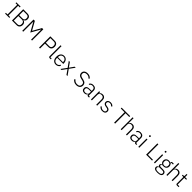

<svg xmlns="http://www.w3.org/2000/svg" viewBox="1226 -4470 8411 8411"><g transform="rotate(45 5431.5 -264.0)"><path d="M63 0V-50H165V-648H63V-698H327V-648H225V-50H327V0Z M489 -698H762Q844 -698 890.5 -651.5Q937 -605 937 -522Q937 -486 927.5 -459Q918 -432 903 -414Q888 -396 868.5 -385Q849 -374 830 -370V-366Q854 -363 878 -351.5Q902 -340 921 -319.5Q940 -299 952 -268.5Q964 -238 964 -197Q964 -154 951.5 -118Q939 -82 915.5 -55.5Q892 -29 859.5 -14.5Q827 0 787 0H489ZM549 -53H771Q834 -53 867 -87.5Q900 -122 900 -177V-214Q900 -268 867 -302.5Q834 -337 771 -337H549ZM549 -389H756Q813 -389 843 -419.5Q873 -450 873 -498V-536Q873 -584 843 -614.5Q813 -645 756 -645H549Z M1675 -621H1671L1430 -194L1189 -621H1185V0H1127V-698H1209L1430 -305H1433L1654 -698H1733V0H1675Z M2167 0V-698H2441Q2532 -698 2580 -645.5Q2628 -593 2628 -503Q2628 -412 2580 -359.5Q2532 -307 2441 -307H2227V0ZM2227 -360H2441Q2501 -360 2532.5 -393.5Q2564 -427 2564 -479V-527Q2564 -578 2532.5 -611.5Q2501 -645 2441 -645H2227Z M2825 0Q2794 0 2778 -17Q2762 -34 2762 -62V-740H2819V-50H2898V0Z M3209 12Q3158 12 3116.5 -6Q3075 -24 3045.5 -58.5Q3016 -93 3000.5 -143Q2985 -193 2985 -256Q2985 -319 3000.5 -368.5Q3016 -418 3045.5 -452.5Q3075 -487 3116 -505.5Q3157 -524 3208 -524Q3257 -524 3297 -505.5Q3337 -487 3365 -454Q3393 -421 3408.5 -374.5Q3424 -328 3424 -272V-245H3045V-220Q3045 -180 3056.5 -146.5Q3068 -113 3089.5 -89Q3111 -65 3142 -51.5Q3173 -38 3212 -38Q3324 -38 3367 -141L3409 -113Q3385 -56 3333.5 -22Q3282 12 3209 12ZM3208 -476Q3171 -476 3141 -462.5Q3111 -449 3089.5 -425Q3068 -401 3056.5 -367.5Q3045 -334 3045 -294V-289H3362V-297Q3362 -337 3351 -370.5Q3340 -404 3319.5 -427Q3299 -450 3270.5 -463Q3242 -476 3208 -476Z M3491 0 3681 -258 3498 -512H3565L3711 -303H3714L3863 -512H3927L3745 -262L3932 0H3865L3714 -216H3712L3555 0Z M4478 12Q4392 12 4334.5 -20.5Q4277 -53 4236 -107L4281 -144Q4318 -95 4364.5 -68Q4411 -41 4480 -41Q4561 -41 4604.5 -79.5Q4648 -118 4648 -187Q4648 -251 4611 -281Q4574 -311 4507 -325L4445 -338Q4345 -358 4300 -405Q4255 -452 4255 -525Q4255 -571 4271 -605.5Q4287 -640 4316.5 -663Q4346 -686 4387.5 -698Q4429 -710 4479 -710Q4557 -710 4611 -682Q4665 -654 4700 -603L4655 -570Q4626 -612 4582.5 -634.5Q4539 -657 4476 -657Q4401 -657 4357.5 -624.5Q4314 -592 4314 -527Q4314 -465 4353 -436Q4392 -407 4457 -394L4519 -381Q4623 -358 4665 -310Q4707 -262 4707 -190Q4707 -94 4646 -41Q4585 12 4478 12Z M5207 0Q5174 0 5159 -17Q5144 -34 5142 -63V-81H5137Q5120 -38 5081 -13Q5042 12 4982 12Q4901 12 4857 -27.5Q4813 -67 4813 -139Q4813 -207 4861.5 -247Q4910 -287 5021 -287H5139V-347Q5139 -474 5008 -474Q4957 -474 4923 -452.5Q4889 -431 4868 -391L4832 -421Q4853 -466 4896.5 -495Q4940 -524 5010 -524Q5100 -524 5148 -479Q5196 -434 5196 -353V-50H5265V0ZM4990 -37Q5021 -37 5048 -45Q5075 -53 5095.5 -67.5Q5116 -82 5127.5 -102.5Q5139 -123 5139 -149V-244H5019Q4942 -244 4907.5 -219.5Q4873 -195 4873 -152V-128Q4873 -83 4905 -60Q4937 -37 4990 -37Z M5382 0V-512H5439V-431H5442Q5459 -471 5495 -497.5Q5531 -524 5593 -524Q5675 -524 5720.5 -473.5Q5766 -423 5766 -329V0H5709V-319Q5709 -397 5675.5 -435Q5642 -473 5578 -473Q5551 -473 5526 -466Q5501 -459 5481.5 -445Q5462 -431 5450.5 -409.5Q5439 -388 5439 -360V0Z M6090 12Q6023 12 5975.5 -13Q5928 -38 5893 -86L5935 -119Q5967 -77 6005 -57Q6043 -37 6094 -37Q6153 -37 6185 -62Q6217 -87 6217 -134Q6217 -175 6192.5 -198.5Q6168 -222 6112 -230L6070 -237Q6035 -242 6006 -252Q5977 -262 5956.5 -279Q5936 -296 5924.5 -320.5Q5913 -345 5913 -380Q5913 -416 5926.5 -443Q5940 -470 5963 -488Q5986 -506 6018 -515Q6050 -524 6087 -524Q6151 -524 6192 -502Q6233 -480 6262 -445L6224 -410Q6204 -434 6170.5 -454.5Q6137 -475 6084 -475Q6029 -475 5998.5 -451Q5968 -427 5968 -383Q5968 -338 5995.5 -318Q6023 -298 6078 -289L6119 -283Q6197 -271 6234.5 -236.5Q6272 -202 6272 -140Q6272 -68 6223.5 -28Q6175 12 6090 12Z M6879 -645V0H6819V-645H6585V-698H7113V-645Z M7226 -740H7283V-431H7286Q7303 -471 7339 -497.5Q7375 -524 7437 -524Q7519 -524 7564.5 -473.5Q7610 -423 7610 -329V0H7553V-319Q7553 -397 7519.5 -435Q7486 -473 7422 -473Q7395 -473 7370 -466Q7345 -459 7325.5 -445Q7306 -431 7294.5 -409.5Q7283 -388 7283 -360V0H7226Z M8141 0Q8108 0 8093 -17Q8078 -34 8076 -63V-81H8071Q8054 -38 8015 -13Q7976 12 7916 12Q7835 12 7791 -27.5Q7747 -67 7747 -139Q7747 -207 7795.5 -247Q7844 -287 7955 -287H8073V-347Q8073 -474 7942 -474Q7891 -474 7857 -452.5Q7823 -431 7802 -391L7766 -421Q7787 -466 7830.5 -495Q7874 -524 7944 -524Q8034 -524 8082 -479Q8130 -434 8130 -353V-50H8199V0ZM7924 -37Q7955 -37 7982 -45Q8009 -53 8029.5 -67.5Q8050 -82 8061.5 -102.5Q8073 -123 8073 -149V-244H7953Q7876 -244 7841.5 -219.5Q7807 -195 7807 -152V-128Q7807 -83 7839 -60Q7871 -37 7924 -37Z M8344 -651Q8324 -651 8314.5 -661Q8305 -671 8305 -687V-697Q8305 -713 8314.5 -723Q8324 -733 8344 -733Q8364 -733 8373.5 -723Q8383 -713 8383 -697V-687Q8383 -671 8373.5 -661Q8364 -651 8344 -651ZM8316 -512H8373V0H8316Z M8801 0V-698H8861V-53H9169V0Z M9314 -651Q9294 -651 9284.5 -661Q9275 -671 9275 -687V-697Q9275 -713 9284.5 -723Q9294 -733 9314 -733Q9334 -733 9343.5 -723Q9353 -713 9353 -697V-687Q9353 -671 9343.5 -661Q9334 -651 9314 -651ZM9286 -512H9343V0H9286Z M9949 60Q9949 138 9886.5 175Q9824 212 9703 212Q9586 212 9534 178Q9482 144 9482 84Q9482 40 9505 14Q9528 -12 9570 -24V-32Q9522 -51 9522 -102Q9522 -140 9547 -160Q9572 -180 9609 -190V-194Q9564 -214 9539 -254Q9514 -294 9514 -350Q9514 -389 9527 -421Q9540 -453 9564.5 -476Q9589 -499 9623.5 -511.5Q9658 -524 9700 -524Q9759 -524 9803 -499V-524Q9803 -547 9814 -561.5Q9825 -576 9850 -576H9938V-526H9834V-477Q9860 -454 9874 -421.5Q9888 -389 9888 -350Q9888 -311 9874.5 -279Q9861 -247 9836.5 -223.5Q9812 -200 9777.5 -187.5Q9743 -175 9701 -175Q9687 -175 9674 -177Q9661 -179 9648 -181Q9615 -172 9593.5 -156.5Q9572 -141 9572 -115Q9572 -69 9654 -69H9773Q9866 -69 9907.5 -34.5Q9949 0 9949 60ZM9894 64Q9894 27 9867.5 5.5Q9841 -16 9773 -16H9607Q9574 -5 9555 17Q9536 39 9536 72Q9536 112 9569 138.5Q9602 165 9669 165H9733Q9808 165 9851 140.5Q9894 116 9894 64ZM9701 -221Q9760 -221 9793.5 -250.5Q9827 -280 9827 -334V-366Q9827 -419 9793.5 -448.5Q9760 -478 9701 -478Q9641 -478 9608 -448.5Q9575 -419 9575 -366V-334Q9575 -280 9608.5 -250.5Q9642 -221 9701 -221Z M10058 -740H10115V-431H10118Q10135 -471 10171 -497.5Q10207 -524 10269 -524Q10351 -524 10396.5 -473.5Q10442 -423 10442 -329V0H10385V-319Q10385 -397 10351.5 -435Q10318 -473 10254 -473Q10227 -473 10202 -466Q10177 -459 10157.5 -445Q10138 -431 10126.5 -409.5Q10115 -388 10115 -360V0H10058Z M10709 0Q10678 0 10662 -17Q10646 -34 10646 -63V-462H10557V-512H10615Q10636 -512 10643.5 -520.5Q10651 -529 10651 -551V-655H10703V-512H10819V-462H10703V-50H10811V0Z"/></g></svg>

Font: IBM Plex Sans Thai Light
Style: Regular
Weight: 300
Designer: Mike Abbink, Paul van der Laan, Pieter van Rosmalen, Ben Mitchell, Mark Frömberg
Foundry: Bold Monday
Version: Version 1.2